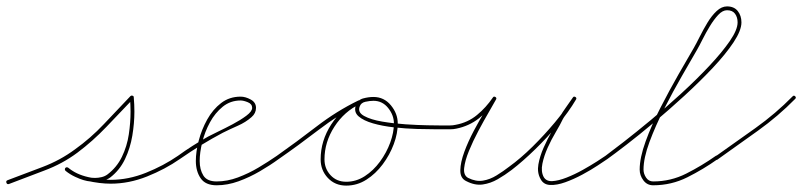

<svg xmlns="http://www.w3.org/2000/svg" viewBox="-26 -569 2508 600"><path d="M2 6Q-4 8 -6 2Q-8 -4 -2 -6Q51 -26 106.5 -47Q162 -68 208 -102Q257 -137 298.5 -181Q340 -225 382 -269Q384 -271 388 -270Q392 -269 392 -265Q394 -242 394 -220Q394 -184 387.5 -145Q381 -106 364.5 -71.5Q348 -37 318 -14Q308 -7 295.5 -4Q283 -1 271 -1Q246 -1 222.5 -10.5Q199 -20 179 -35Q175 -39 178 -44Q182 -48 187 -45Q212 -24 250 -15.5Q288 -7 320 -7Q375 -7 430 -29Q485 -51 530 -82Q535 -85 538 -80Q541 -75 536 -72Q490 -40 433.5 -17.5Q377 5 320 5Q286 5 246 -4Q206 -13 179 -35Q175 -39 178 -44Q182 -48 187 -45Q204 -31 226 -22Q248 -13 271 -13Q281 -13 291.5 -15.5Q302 -18 310 -24Q339 -46 355 -79Q371 -112 376.5 -149Q382 -186 382 -220Q382 -241 380 -264Q380 -267 386 -265Q393 -263 390 -260Q349 -217 306.5 -172.5Q264 -128 216 -92Q169 -57 112.5 -36Q56 -15 2 6Q2 6 2 6Q2 6 2 6Z M528 -74Q525 -78 530 -82Q552 -98 575.5 -113Q599 -128 624 -142Q633 -147 655 -157.5Q677 -168 701.5 -181Q726 -194 744 -207.5Q762 -221 762 -232Q762 -244 748.5 -249.5Q735 -255 726 -255Q694 -255 670 -235.5Q646 -216 630 -186.5Q614 -157 606 -124.5Q598 -92 598 -66Q598 -39 609.5 -20.5Q621 -2 651 -2Q684 -2 717.5 -14.5Q751 -27 782 -45.5Q813 -64 839 -82Q839 -82 839 -82Q839 -82 839 -82Q843 -85 847 -80Q850 -76 845 -72Q819 -53 786.5 -34Q754 -15 719.5 -2.5Q685 10 651 10Q616 10 601 -12Q586 -34 586 -66Q586 -95 595 -129.5Q604 -164 621.5 -195.5Q639 -227 665 -247Q691 -267 726 -267Q741 -267 757.5 -258Q774 -249 774 -232Q774 -215 760 -203Q742 -187 717 -176Q692 -165 670 -154Q636 -136 602.5 -115.5Q569 -95 536 -72Q532 -69 528 -74Z M837 -74Q834 -78 839 -82Q900 -125 963 -173.5Q1026 -222 1094 -255Q1094 -255 1094 -255Q1094 -255 1094 -255Q1099 -257 1102 -252Q1104 -247 1099 -244Q1032 -211 969.5 -163Q907 -115 845 -72Q841 -69 837 -74ZM1094 -255Q1099 -257 1102 -252Q1104 -247 1099 -244Q1050 -221 1019 -173Q988 -125 988 -71Q988 -42 1007 -21.5Q1026 -1 1056 -1Q1087 -1 1114 -18.5Q1141 -36 1161.5 -64Q1182 -92 1193.5 -123.5Q1205 -155 1205 -183Q1205 -209 1187 -231.5Q1169 -254 1141 -254Q1130 -254 1116 -251Q1102 -248 1098 -236Q1098 -236 1098 -236Q1098 -236 1098 -236Q1091 -218 1112 -206.5Q1133 -195 1168.5 -189Q1204 -183 1242 -180.5Q1280 -178 1309.5 -177.5Q1339 -177 1347 -177Q1353 -177 1359.5 -177Q1366 -177 1373 -177Q1379 -177 1379 -171Q1379 -165 1373 -165Q1364 -165 1338 -165Q1312 -165 1277 -166Q1242 -167 1205.5 -171Q1169 -175 1139.5 -183.5Q1110 -192 1094.5 -205.5Q1079 -219 1086 -240Q1086 -240 1086 -240Q1086 -240 1086 -240Q1092 -257 1109 -261.5Q1126 -266 1141 -266Q1174 -266 1195.5 -240Q1217 -214 1217 -183Q1217 -152 1204.5 -118.5Q1192 -85 1170 -55.5Q1148 -26 1119 -7.5Q1090 11 1056 11Q1021 11 998.5 -13Q976 -37 976 -71Q976 -129 1009 -180Q1042 -231 1094 -255Q1094 -255 1094 -255Q1094 -255 1094 -255Z M1357 -171Q1357 -177 1363 -177Q1372 -177 1380.5 -177Q1389 -177 1398 -179Q1436 -186 1464.5 -209.5Q1493 -233 1514 -264Q1517 -269 1522 -266Q1527 -263 1524 -258Q1517 -245 1501.5 -218.5Q1486 -192 1469 -160Q1452 -128 1439.5 -97.5Q1427 -67 1424.5 -44Q1422 -21 1437 -13Q1461 -1 1483 -4.5Q1505 -8 1526 -21Q1547 -34 1565 -48Q1601 -74 1638 -110.5Q1675 -147 1708 -186.5Q1741 -226 1764 -264Q1767 -269 1772 -266Q1777 -262 1774 -258Q1764 -243 1753 -228Q1742 -213 1733 -197Q1733 -197 1733 -197Q1733 -197 1733 -197Q1725 -180 1711 -156.5Q1697 -133 1685.5 -107.5Q1674 -82 1669 -57.5Q1664 -33 1673 -16Q1681 -2 1700 -3Q1719 -4 1744.5 -14Q1770 -24 1795 -38Q1820 -52 1839.5 -64.5Q1859 -77 1866 -82Q1870 -85 1874 -80Q1877 -76 1872 -72Q1863 -66 1842 -52Q1821 -38 1794 -23.5Q1767 -9 1740.5 0.5Q1714 10 1693 9Q1672 8 1663 -10Q1652 -30 1656.5 -55.5Q1661 -81 1673 -108Q1685 -135 1699 -159.5Q1713 -184 1723 -203Q1723 -203 1723 -203Q1723 -203 1723 -203Q1732 -219 1743 -234Q1754 -249 1764 -264Q1767 -269 1772 -266Q1777 -263 1774 -258Q1751 -219 1717.5 -179Q1684 -139 1646 -102Q1608 -65 1573 -38Q1552 -22 1529.5 -9Q1507 4 1482.5 7.5Q1458 11 1431 -3Q1412 -12 1412.5 -37Q1413 -62 1425 -94.5Q1437 -127 1454.5 -160Q1472 -193 1489 -221Q1506 -249 1514 -264Q1517 -269 1522 -266Q1527 -262 1524 -258Q1502 -224 1471 -199.5Q1440 -175 1400 -167Q1391 -165 1381.5 -165Q1372 -165 1363 -165Q1357 -165 1357 -171Z M1872 -72Q1868 -69 1864 -74Q1861 -78 1866 -82Q1885 -96 1923 -125.5Q1961 -155 2008 -194Q2055 -233 2102.5 -276.5Q2150 -320 2190 -362.5Q2230 -405 2254.5 -440.5Q2279 -476 2279 -499Q2279 -515 2271 -526Q2263 -537 2246 -537Q2232 -537 2218.5 -522.5Q2205 -508 2192.5 -487.5Q2180 -467 2169.5 -446Q2159 -425 2152 -413Q2133 -380 2105 -331.5Q2077 -283 2049.5 -229Q2022 -175 2003.5 -125Q1985 -75 1985 -39Q1985 -26 1993 -14Q2001 -2 2015 -2Q2070 -2 2118.5 -26.5Q2167 -51 2211 -82Q2215 -85 2219 -80Q2222 -76 2217 -72Q2172 -40 2122 -15Q2072 10 2015 10Q1996 10 1984.5 -5.5Q1973 -21 1973 -39Q1973 -76 1991.5 -127Q2010 -178 2038 -232.5Q2066 -287 2094 -336Q2122 -385 2142 -419Q2150 -433 2161 -455Q2172 -477 2185 -498.5Q2198 -520 2213.5 -534.5Q2229 -549 2246 -549Q2268 -549 2279.5 -534.5Q2291 -520 2291 -499Q2291 -474 2266.5 -437Q2242 -400 2201.5 -357Q2161 -314 2113 -270Q2065 -226 2018 -186.5Q1971 -147 1932 -117Q1893 -87 1872 -72Q1872 -72 1872 -72Q1872 -72 1872 -72Z M2217 -71Q2213 -67 2209 -72Q2206 -77 2211 -81Q2272 -124 2335 -169Q2398 -214 2451 -268Q2455 -272 2459 -268Q2463 -264 2459 -260Q2406 -206 2342.5 -160.5Q2279 -115 2217 -71Q2217 -71 2217 -71Q2217 -71 2217 -71Z"/></svg>

Font: FRB American Cursive Thin
Style: Italic
Weight: 100
Italic angle: -25°
Version: Version 2.0;Modular Font Editor K font №1